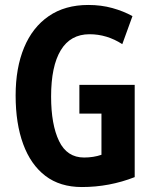

<svg xmlns="http://www.w3.org/2000/svg" viewBox="-20 -744 614 774"><path d="M300 -402H523V-30Q421 10 310 10Q222 10 163 -35Q104 -80 73.5 -163Q43 -246 43 -359Q43 -470 77 -552Q111 -634 176.5 -679Q242 -724 336 -724Q388 -724 433 -711.5Q478 -699 514 -679L473 -566Q411 -606 341 -606Q264 -606 225 -541.5Q186 -477 186 -355Q186 -242 218 -175.5Q250 -109 319 -109Q357 -109 389 -120V-286H300Z"/></svg>

Font: Noto Sans Khmer UI ExtraCondensed
Style: Bold
Weight: 700
Width: 2
Designer: Danh Hong and the Monotype Design Team
Foundry: Monotype Imaging Inc.
Version: Version 2.002; ttfautohint (v1.8.4.7-5d5b)